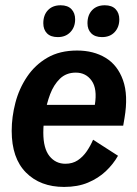

<svg xmlns="http://www.w3.org/2000/svg" viewBox="-20 -707 528 739"><path d="M226.7 12.5Q135 12.5 80 -42.9Q25 -98.3 25 -203.3Q25 -256.7 39.2 -311.2Q53.3 -365.8 84.2 -411.7Q115 -457.5 162.5 -485Q210 -512.5 276.7 -512.5Q340 -512.5 386.2 -484.6Q432.5 -456.7 453.3 -398.8Q474.2 -340.8 459.2 -252.5L454.2 -223.3H116.7L119.2 -303.3H345Q355 -365 332.9 -396.2Q310.8 -427.5 271.7 -427.5Q235 -427.5 210.8 -404.2Q186.7 -380.8 172.9 -344.2Q159.2 -307.5 152.9 -268.3Q146.7 -229.2 146.7 -196.7Q146.7 -135.8 170.4 -106.2Q194.2 -76.7 231.7 -76.7Q259.2 -76.7 279.2 -90Q299.2 -103.3 313.8 -124.6Q328.3 -145.8 338.3 -169.2L434.2 -107.5Q415.8 -75 387.1 -47.9Q358.3 -20.8 318.8 -4.2Q279.2 12.5 226.7 12.5ZM202.5 -564.2Q175 -564.2 160.8 -578.8Q146.7 -593.3 146.7 -617.5Q146.7 -649.2 164.6 -667.9Q182.5 -686.7 213.3 -686.7Q240.8 -686.7 255 -671.7Q269.2 -656.7 269.2 -632.5Q269.2 -602.5 250.8 -583.3Q232.5 -564.2 202.5 -564.2ZM372.5 -564.2Q345.8 -564.2 331.2 -578.8Q316.7 -593.3 316.7 -617.5Q316.7 -649.2 334.6 -667.9Q352.5 -686.7 383.3 -686.7Q410.8 -686.7 425 -671.7Q439.2 -656.7 439.2 -632.5Q439.2 -602.5 421.2 -583.3Q403.3 -564.2 372.5 -564.2Z"/></svg>

Font: Familjen Grotesk SemiBold
Style: Italic
Weight: 600
Italic angle: -9.46201°
Designer: Anders Wikstroem, Jonas Baeckman, Matilda Gysing, Kristian Moeller
Foundry: Familjen STHLM AB
Version: Version 2.002